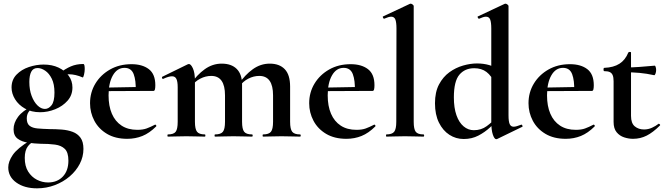

<svg xmlns="http://www.w3.org/2000/svg" viewBox="-20 -745 3624 1047"><path d="M182 282Q113 282 69 250.5Q25 219 25 168Q25 136 49.5 100Q74 64 144 21L154 32Q142 40 133 51.5Q124 63 119.5 79Q115 95 115 116Q115 161 133.5 190.5Q152 220 181 235Q210 250 242 250Q292 250 322.5 218Q353 186 353 131Q353 86 333.5 67Q314 48 280 43.5Q246 39 201 39Q167 38 133 33Q99 28 76.5 11.5Q54 -5 54 -40Q54 -75 78.5 -108Q103 -141 157 -167L166 -161Q146 -149 136 -134.5Q126 -120 126 -99Q126 -71 141.5 -59Q157 -47 185 -44.5Q213 -42 250 -41Q284 -41 316.5 -38.5Q349 -36 376 -26Q403 -16 419 6Q435 28 435 67Q435 110 415 148.5Q395 187 360 217Q325 247 279 264.5Q233 282 182 282ZM199 -133Q151 -133 116 -153Q81 -173 62 -204Q43 -235 43 -268Q43 -310 70 -338Q97 -366 137.5 -379.5Q178 -393 218 -393Q264 -393 299 -376.5Q334 -360 354.5 -332Q375 -304 375 -268Q375 -226 348.5 -196Q322 -166 281.5 -149.5Q241 -133 199 -133ZM225 -151Q245 -151 261 -171Q277 -191 277 -240Q277 -286 262.5 -315.5Q248 -345 226.5 -359.5Q205 -374 185 -374Q161 -374 150.5 -354Q140 -334 140 -298Q140 -255 152.5 -222Q165 -189 184.5 -170Q204 -151 225 -151ZM302 -313 304 -345Q336 -370 366.5 -383Q397 -396 434 -396Q439 -396 440.5 -388Q442 -380 442 -368Q442 -354 438 -337Q434 -320 430 -323Q412 -331 393 -335.5Q374 -340 356 -340Q344 -340 332.5 -338.5Q321 -337 308 -332Z M674 12Q609 12 563.5 -15Q518 -42 494.5 -86.5Q471 -131 471 -182Q471 -241 500 -289Q529 -337 580 -366Q631 -395 697 -395Q756 -395 791.5 -368Q827 -341 827 -280Q827 -267 825 -258Q823 -249 816 -249H720Q722 -306 709 -340.5Q696 -375 659 -375Q619 -375 595.5 -334Q572 -293 572 -225Q572 -167 590 -125Q608 -83 643 -60Q678 -37 729 -37Q759 -37 779.5 -44.5Q800 -52 825 -65Q827 -67 830.5 -63Q834 -59 832 -56Q795 -19 756.5 -3.5Q718 12 674 12ZM537 -248 536 -267 755 -271V-249Z M1415 0Q1412 0 1412 -6Q1412 -12 1415 -12Q1446 -12 1457.5 -26.5Q1469 -41 1469 -81V-225Q1469 -331 1394 -331Q1363 -331 1334 -316Q1305 -301 1287 -275L1282 -287Q1316 -337 1358.5 -367.5Q1401 -398 1451 -398Q1504 -398 1533 -367.5Q1562 -337 1562 -273V-81Q1562 -41 1573.5 -26.5Q1585 -12 1616 -12Q1620 -12 1620 -6Q1620 0 1616 0Q1596 0 1570 -1Q1544 -2 1515 -2Q1487 -2 1461 -1Q1435 0 1415 0ZM1153 0Q1150 0 1150 -6Q1150 -12 1153 -12Q1184 -12 1195.5 -26.5Q1207 -41 1207 -81V-225Q1207 -331 1132 -331Q1101 -331 1072 -316Q1043 -301 1025 -275L1020 -287Q1054 -337 1096.5 -367.5Q1139 -398 1189 -398Q1242 -398 1271 -369Q1300 -340 1300 -284V-81Q1300 -41 1311.5 -26.5Q1323 -12 1354 -12Q1358 -12 1358 -6Q1358 0 1354 0Q1334 0 1308 -1Q1282 -2 1253 -2Q1225 -2 1199 -1Q1173 0 1153 0ZM896 0Q893 0 893 -6Q893 -12 896 -12Q927 -12 938 -26.5Q949 -41 949 -81V-269Q949 -300 942 -314.5Q935 -329 918 -329Q909 -329 897 -325.5Q885 -322 870 -315Q866 -313 864 -319Q862 -325 864 -326L1003 -394Q1009 -396 1010 -396Q1021 -396 1032 -372Q1043 -348 1043 -303V-81Q1043 -41 1054.5 -26.5Q1066 -12 1097 -12Q1100 -12 1100 -6Q1100 0 1097 0Q1077 0 1051 -1Q1025 -2 996 -2Q968 -2 942 -1Q916 0 896 0Z M1869 12Q1804 12 1758.5 -15Q1713 -42 1689.5 -86.5Q1666 -131 1666 -182Q1666 -241 1695 -289Q1724 -337 1775 -366Q1826 -395 1892 -395Q1951 -395 1986.5 -368Q2022 -341 2022 -280Q2022 -267 2020 -258Q2018 -249 2011 -249H1915Q1917 -306 1904 -340.5Q1891 -375 1854 -375Q1814 -375 1790.5 -334Q1767 -293 1767 -225Q1767 -167 1785 -125Q1803 -83 1838 -60Q1873 -37 1924 -37Q1954 -37 1974.5 -44.5Q1995 -52 2020 -65Q2022 -67 2025.5 -63Q2029 -59 2027 -56Q1990 -19 1951.5 -3.5Q1913 12 1869 12ZM1732 -248 1731 -267 1950 -271V-249Z M2087 0Q2085 0 2085 -6Q2085 -12 2087 -12Q2118 -12 2129.5 -26.5Q2141 -41 2141 -81L2142 -589Q2142 -623 2136 -638.5Q2130 -654 2113 -654Q2100 -654 2075 -643Q2072 -642 2069 -648Q2066 -654 2068 -655L2215 -724Q2217 -725 2219 -725Q2224 -725 2230 -720.5Q2236 -716 2236 -712V-81Q2236 -41 2247 -26.5Q2258 -12 2289 -12Q2293 -12 2293 -6Q2293 0 2289 0Q2270 0 2243.5 -1Q2217 -2 2188 -2Q2159 -2 2133 -1Q2107 0 2087 0Z M2509 13Q2466 13 2430.5 -10Q2395 -33 2373.5 -76.5Q2352 -120 2352 -182Q2352 -243 2374 -284.5Q2396 -326 2430.5 -351Q2465 -376 2505 -387.5Q2545 -399 2581 -399Q2617 -399 2648 -390Q2679 -381 2704 -368L2681 -287Q2660 -332 2633 -352.5Q2606 -373 2566 -373Q2515 -373 2485 -337.5Q2455 -302 2455 -214Q2455 -157 2469 -117Q2483 -77 2508 -56Q2533 -35 2564 -35Q2604 -35 2634 -57Q2664 -79 2692 -110L2702 -101Q2681 -77 2652.5 -50.5Q2624 -24 2588.5 -5.5Q2553 13 2509 13ZM2753 -712V-116Q2753 -82 2759.5 -68Q2766 -54 2781 -54Q2788 -54 2798.5 -57Q2809 -60 2822 -65Q2825 -67 2828 -61.5Q2831 -56 2829 -54L2691 13Q2688 14 2686 14Q2676 14 2667.5 -11Q2659 -36 2659 -82V-589Q2659 -623 2653 -638.5Q2647 -654 2630 -654Q2623 -654 2613.5 -651Q2604 -648 2593 -643Q2589 -642 2586 -648Q2583 -654 2585 -655L2732 -724Q2734 -725 2736 -725Q2741 -725 2747 -720.5Q2753 -716 2753 -712Z M3065 12Q3000 12 2954.5 -15Q2909 -42 2885.5 -86.5Q2862 -131 2862 -182Q2862 -241 2891 -289Q2920 -337 2971 -366Q3022 -395 3088 -395Q3147 -395 3182.5 -368Q3218 -341 3218 -280Q3218 -267 3216 -258Q3214 -249 3207 -249H3111Q3113 -306 3100 -340.5Q3087 -375 3050 -375Q3010 -375 2986.5 -334Q2963 -293 2963 -225Q2963 -167 2981 -125Q2999 -83 3034 -60Q3069 -37 3120 -37Q3150 -37 3170.5 -44.5Q3191 -52 3216 -65Q3218 -67 3221.5 -63Q3225 -59 3223 -56Q3186 -19 3147.5 -3.5Q3109 12 3065 12ZM2928 -248 2927 -267 3146 -271V-249Z M3432 12Q3408 12 3383.5 4Q3359 -4 3342.5 -24Q3326 -44 3326 -80V-302Q3326 -323 3321 -335Q3316 -347 3305 -352Q3294 -357 3275 -357Q3271 -357 3271 -366Q3271 -375 3275 -375Q3326 -377 3358 -397.5Q3390 -418 3406 -458Q3408 -462 3414.5 -462Q3421 -462 3421 -458V-113Q3421 -73 3441.5 -56Q3462 -39 3492 -39Q3515 -39 3535.5 -48.5Q3556 -58 3570 -69Q3573 -72 3577.5 -67.5Q3582 -63 3578 -60Q3541 -23 3506.5 -5.5Q3472 12 3432 12ZM3547 -335Q3506 -344 3467.5 -347.5Q3429 -351 3386 -351V-377Q3427 -377 3466.5 -380Q3506 -383 3551 -387Q3553 -387 3555.5 -379.5Q3558 -372 3558 -363Q3558 -353 3554.5 -343.5Q3551 -334 3547 -335Z"/></svg>

Font: Cormorant Garamond Light
Style: Bold
Weight: 700
Version: Version 4.001